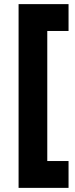

<svg xmlns="http://www.w3.org/2000/svg" viewBox="-20 -790 362 930"><path d="M70 120V-770H209V120ZM118 120V-10H312V120ZM118 -640V-770H312V-640Z"/></svg>

Font: Radio Canada Big
Style: Regular
Weight: 400
Designer: Étienne Aubert Bonn
Foundry: Coppers and Brasses
Version: Version 1.001